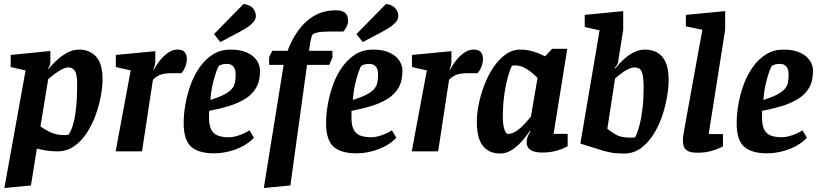

<svg xmlns="http://www.w3.org/2000/svg" viewBox="-20 -763 4125 968"><path d="M109 -408 34 -425V-486L234 -506V-453Q234 -442 231 -433.5Q228 -425 222 -418L224 -415Q240 -434 258 -451.5Q276 -469 295.5 -483Q315 -497 336 -505Q357 -513 379 -513Q432 -513 464.5 -477.5Q497 -442 497 -363Q497 -328 488.5 -280.5Q480 -233 462.5 -184Q445 -135 418 -93.5Q391 -52 354 -26Q317 0 269 0Q240 0 214 -4Q188 -8 166 -14L136 172L2 185ZM184 -126Q205 -110 235 -96Q265 -82 301 -82Q310 -82 318 -82.5Q326 -83 327 -86Q339 -104 347 -130.5Q355 -157 360 -190Q365 -223 367 -261Q369 -299 369 -339Q369 -388 357.5 -405.5Q346 -423 326 -423Q310 -423 292 -413.5Q274 -404 256 -390.5Q238 -377 223 -364Z M639 -408 564 -425V-486L763 -505V-457Q763 -446 760 -433.5Q757 -421 753 -412H757Q766 -432 784.5 -456Q803 -480 826.5 -496.5Q850 -513 874 -513Q900 -513 911 -500.5Q922 -488 922 -466Q922 -446 913.5 -425Q905 -404 894 -394H849Q806 -394 785.5 -385Q765 -376 751 -361L696 0H563Z M1091 -551 1059 -591 1208 -743Q1242 -738 1256 -720.5Q1270 -703 1270 -682Q1270 -664 1254.5 -648Q1239 -632 1219 -620Q1199 -608 1184 -600ZM1059 10Q981 10 943.5 -23.5Q906 -57 906 -142Q906 -188 915 -238.5Q924 -289 942 -338Q960 -387 988.5 -426.5Q1017 -466 1055 -489.5Q1093 -513 1142 -513Q1192 -513 1225 -498Q1258 -483 1274.5 -458.5Q1291 -434 1291 -406Q1291 -354 1271 -320Q1251 -286 1215 -264Q1179 -242 1133 -228Q1087 -214 1034 -204V-169Q1034 -131 1045 -109.5Q1056 -88 1078.5 -79.5Q1101 -71 1134 -71Q1156 -71 1185.5 -81Q1215 -91 1238 -106L1260 -69Q1240 -46 1207.5 -28Q1175 -10 1136 0Q1097 10 1059 10ZM1041 -259Q1085 -273 1110.5 -286.5Q1136 -300 1148.5 -314.5Q1161 -329 1164.5 -347Q1168 -365 1168 -388Q1168 -406 1162.5 -418Q1157 -430 1147 -435.5Q1137 -441 1123 -441Q1109 -441 1098 -437.5Q1087 -434 1084 -431Q1080 -428 1071 -403.5Q1062 -379 1053 -341.5Q1044 -304 1041 -259Z M1310 185 1410 -436H1337V-475L1353 -507H1430Q1448 -557 1480 -604Q1512 -651 1560 -681Q1608 -711 1675 -711Q1704 -711 1719.5 -698.5Q1735 -686 1735 -657Q1735 -644 1729 -631.5Q1723 -619 1717 -611.5Q1711 -604 1711 -604H1644Q1604 -604 1584 -600Q1564 -596 1557 -590Q1553 -586 1549 -571Q1545 -556 1540 -521L1538 -507H1656V-473L1640 -436H1528L1444 172Z M1809 -551 1777 -591 1926 -743Q1960 -738 1974 -720.5Q1988 -703 1988 -682Q1988 -664 1972.5 -648Q1957 -632 1937 -620Q1917 -608 1902 -600ZM1777 10Q1699 10 1661.5 -23.5Q1624 -57 1624 -142Q1624 -188 1633 -238.5Q1642 -289 1660 -338Q1678 -387 1706.5 -426.5Q1735 -466 1773 -489.5Q1811 -513 1860 -513Q1910 -513 1943 -498Q1976 -483 1992.5 -458.5Q2009 -434 2009 -406Q2009 -354 1989 -320Q1969 -286 1933 -264Q1897 -242 1851 -228Q1805 -214 1752 -204V-169Q1752 -131 1763 -109.5Q1774 -88 1796.5 -79.5Q1819 -71 1852 -71Q1874 -71 1903.5 -81Q1933 -91 1956 -106L1978 -69Q1958 -46 1925.5 -28Q1893 -10 1854 0Q1815 10 1777 10ZM1759 -259Q1803 -273 1828.5 -286.5Q1854 -300 1866.5 -314.5Q1879 -329 1882.5 -347Q1886 -365 1886 -388Q1886 -406 1880.5 -418Q1875 -430 1865 -435.5Q1855 -441 1841 -441Q1827 -441 1816 -437.5Q1805 -434 1802 -431Q1798 -428 1789 -403.5Q1780 -379 1771 -341.5Q1762 -304 1759 -259Z M2132 -408 2057 -425V-486L2256 -505V-457Q2256 -446 2253 -433.5Q2250 -421 2246 -412H2250Q2259 -432 2277.5 -456Q2296 -480 2319.5 -496.5Q2343 -513 2367 -513Q2393 -513 2404 -500.5Q2415 -488 2415 -466Q2415 -446 2406.5 -425Q2398 -404 2387 -394H2342Q2299 -394 2278.5 -385Q2258 -376 2244 -361L2189 0H2056Z M2652 -104Q2633 -75 2609 -48.5Q2585 -22 2558 -5.5Q2531 11 2501 11Q2446 11 2415 -27Q2384 -65 2384 -150Q2384 -189 2393.5 -237Q2403 -285 2421.5 -333.5Q2440 -382 2467 -422.5Q2494 -463 2528.5 -488Q2563 -513 2604 -513Q2628 -513 2650.5 -508Q2673 -503 2693 -495Q2713 -487 2728 -479L2764 -517H2840L2771 -88H2842V-26Q2842 -26 2826.5 -18Q2811 -10 2782 -2Q2753 6 2712 6Q2674 6 2654.5 -7Q2635 -20 2635 -45Q2635 -59 2640 -73Q2645 -87 2655 -102ZM2690 -370Q2661 -400 2633 -416.5Q2605 -433 2581 -433Q2573 -433 2567 -432.5Q2561 -432 2560 -430Q2540 -385 2527.5 -317.5Q2515 -250 2515 -171Q2515 -139 2522 -113.5Q2529 -88 2542 -88Q2562 -88 2583.5 -102.5Q2605 -117 2624 -137.5Q2643 -158 2657 -176Z M3003 -610 2928 -627V-688L3122 -707V-612L3096 -450Q3095 -440 3088 -432Q3081 -424 3080 -421L3082 -418Q3102 -443 3125.5 -464.5Q3149 -486 3176 -499.5Q3203 -513 3233 -513Q3265 -513 3292 -499Q3319 -485 3335 -451.5Q3351 -418 3351 -359Q3351 -323 3343 -275Q3335 -227 3318 -177Q3301 -127 3274 -84.5Q3247 -42 3210.5 -15.5Q3174 11 3126 11Q3080 11 3052.5 4.5Q3025 -2 3025 -2L2906 -39ZM3042 -114Q3063 -96 3088 -82.5Q3113 -69 3161 -69Q3172 -69 3177 -69.5Q3182 -70 3183 -72Q3195 -96 3204.5 -133Q3214 -170 3219.5 -217Q3225 -264 3225 -319Q3225 -368 3219 -390Q3213 -412 3202.5 -417.5Q3192 -423 3179 -423Q3164 -423 3147 -414.5Q3130 -406 3112.5 -393Q3095 -380 3081 -367Z M3521 -613 3438 -630V-688L3636 -707V-613L3553 -87H3625V-25Q3625 -25 3608.5 -17Q3592 -9 3563 -1Q3534 7 3496 7Q3463 7 3447.5 -2Q3432 -11 3427.5 -24.5Q3423 -38 3423 -51Q3423 -70 3425.5 -85Q3428 -100 3430 -111Z M3847 10Q3769 10 3731.5 -23.5Q3694 -57 3694 -142Q3694 -188 3703 -238.5Q3712 -289 3730 -338Q3748 -387 3776.5 -426.5Q3805 -466 3843 -489.5Q3881 -513 3930 -513Q3980 -513 4013 -498Q4046 -483 4062.5 -458.5Q4079 -434 4079 -406Q4079 -354 4059 -320Q4039 -286 4003 -264Q3967 -242 3921 -228Q3875 -214 3822 -204V-169Q3822 -131 3833 -109.5Q3844 -88 3866.5 -79.5Q3889 -71 3922 -71Q3944 -71 3973.5 -81Q4003 -91 4026 -106L4048 -69Q4028 -46 3995.5 -28Q3963 -10 3924 0Q3885 10 3847 10ZM3829 -259Q3873 -273 3898.5 -286.5Q3924 -300 3936.5 -314.5Q3949 -329 3952.5 -347Q3956 -365 3956 -388Q3956 -406 3950.5 -418Q3945 -430 3935 -435.5Q3925 -441 3911 -441Q3897 -441 3886 -437.5Q3875 -434 3872 -431Q3868 -428 3859 -403.5Q3850 -379 3841 -341.5Q3832 -304 3829 -259Z"/></svg>

Font: Faustina VF Beta
Style: Italic
Weight: 400
Italic angle: -8°
Designer: Alfonso Garcia
Foundry: Omnibus-Type
Version: Version 1.006